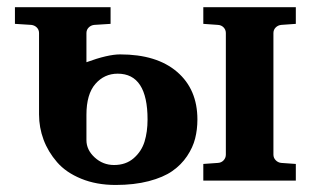

<svg xmlns="http://www.w3.org/2000/svg" viewBox="-20 -508 882 540"><path d="M89.8 -415Q89.8 -424.3 83.5 -430.7Q77.1 -437 67.9 -438L22 -440.9V-487.8H291V-440.9L245.1 -438Q235.8 -437 229.5 -430.7Q223.1 -424.3 223.1 -415V-333Q283.2 -355 317.9 -355Q420.9 -355 478 -305.9Q535.2 -256.8 535.2 -171.9Q535.2 -143.6 528.8 -118.4Q522.5 -93.3 506.1 -68.8Q489.7 -44.4 464.6 -26.9Q439.5 -9.3 398.4 1.5Q357.4 12.2 305.2 12.2Q251 12.2 208.3 -5.4Q165.5 -22.9 140.4 -52Q115.2 -81.1 102.5 -115.2Q89.8 -149.4 89.8 -186ZM395 -171.9Q395 -300.8 311 -300.8Q273.4 -300.8 248.3 -272Q223.1 -243.2 223.1 -185.1V-113.8Q223.1 -86.4 246.3 -65.2Q269.5 -43.9 300.8 -43.9Q334 -43.9 356 -63Q377.9 -82 386.5 -109.6Q395 -137.2 395 -171.9ZM812 0H551.8V-46.9L592.8 -49.8Q602.5 -50.3 608.9 -57.1Q615.2 -64 615.2 -73.2V-415Q615.2 -424.3 608.9 -430.9Q602.5 -437.5 592.8 -438L551.8 -440.9V-487.8H812V-440.9L771 -438Q761.7 -437 755.4 -430.7Q749 -424.3 749 -415V-73.2Q749 -64 755.4 -57.4Q761.7 -50.8 771 -49.8L812 -46.9Z"/></svg>

Font: Veleka
Style: Bold
Weight: 700
Designer: Stefan Peev, Context Ltd, 2016; SIL International, 1997-2014.
Foundry: Stefan Peev, Context Ltd, 2016
Version: Version 1.000